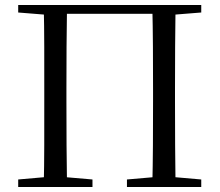

<svg xmlns="http://www.w3.org/2000/svg" viewBox="-20 -748 878 768"><path d="M154.9 0Q156.9 -83.6 157 -166.8Q157.1 -249.9 157.1 -343.5V-391.1Q157.1 -476.1 157 -560.4Q156.9 -644.8 154.9 -728H248.1Q246.7 -645.2 246.2 -560.7Q245.7 -476.1 245.7 -391.1V-343.9Q245.7 -250.4 246.2 -167.2Q246.7 -84.1 248.1 0ZM589.2 0Q591.2 -83.6 591.7 -166.8Q592.2 -249.9 592.2 -343.9V-391.1Q592.2 -476.1 591.7 -560.4Q591.2 -644.8 589.2 -728H682.2Q681 -645.2 680.5 -560.7Q680 -476.1 680 -391.1V-343.5Q680 -250.2 680.5 -167.1Q681 -84.1 682.2 0ZM52.8 0V-30.1L189.7 -42.1H210.4L349.9 -30.1V0ZM487.8 0V-30.1L626.3 -42.1H647.6L785 -30.1V0ZM52.8 -698V-728H202.2V-686.9H190.9ZM635.7 -686.9V-728H785V-698L646.4 -686.9ZM202.2 -692.9V-728H635.7V-692.9Z"/></svg>

Font: Noto Serif HK ExtraLight
Style: Regular
Weight: 200
Designer: Ryoko NISHIZUKA 西塚涼子 (kana & ideographs); Frank Grießhammer (Latin, Greek & Cyrillic); Wenlong ZHANG 张文龙 (bopomofo); San
Foundry: Adobe
Version: Version 2.002-H1;hotconv 1.1.0;makeotfexe 2.6.0